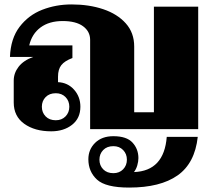

<svg xmlns="http://www.w3.org/2000/svg" viewBox="-20 -583 969 867"><path d="M303 -563Q382 -563 446 -541.5Q510 -520 548 -477.5Q586 -435 586 -373V-76H675V-553H875V0H387V-403Q387 -441 355 -464.5Q323 -488 263 -488Q202 -488 163 -459Q124 -430 112 -378H307V-321Q272 -308 257 -289Q242 -270 242 -237V-212Q286 -210 314.5 -178Q343 -146 343 -101Q343 -49 305.5 -19.5Q268 10 211 10Q137 10 89.5 -24Q42 -58 42 -120V-219Q42 -253 64 -281.5Q86 -310 130 -326H25Q28 -409 68.5 -462Q109 -515 171 -539Q233 -563 303 -563ZM232 -40Q259 -40 276 -57.5Q293 -75 293 -101Q293 -127 276 -144.5Q259 -162 232 -162Q203 -162 186 -144.5Q169 -127 169 -101Q169 -75 186 -57.5Q203 -40 232 -40ZM492 32Q552 32 578.5 61Q605 90 605 131Q605 146 600 163.5Q595 181 585 194Q721 189 733 35H873Q860 154 782 209Q704 264 563 264Q457 264 418 228Q379 192 379 136Q379 92 409.5 62Q440 32 492 32ZM492 199Q519 199 536 181.5Q553 164 553 138Q553 112 536 94.5Q519 77 492 77Q463 77 446 94.5Q429 112 429 138Q429 164 446 181.5Q463 199 492 199Z"/></svg>

Font: Taviraj Black
Style: Regular
Weight: 900
Designer: Katatrad Team
Foundry: CadsonDemak
Version: Version 1.001